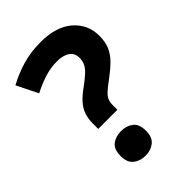

<svg xmlns="http://www.w3.org/2000/svg" viewBox="-219 -813 915 915"><g transform="rotate(-45 238.5 -355.5)"><path d="M135 -273Q135 -306 144 -332Q153 -358 173.5 -381Q194 -404 228 -428Q258 -450 276.5 -467Q295 -484 303.5 -501Q312 -518 312 -539Q312 -571 288.5 -587.5Q265 -604 223 -604Q181 -604 140 -591Q99 -578 56 -556L3 -663Q52 -690 109 -707Q166 -724 234 -724Q338 -724 395.5 -674Q453 -624 453 -547Q453 -506 440 -476Q427 -446 401 -420.5Q375 -395 336 -366Q307 -345 291 -330Q275 -315 269.5 -301Q264 -287 264 -266V-237H135ZM119 -70Q119 -116 144 -134.5Q169 -153 205 -153Q240 -153 265 -134.5Q290 -116 290 -70Q290 -26 265 -6.5Q240 13 205 13Q169 13 144 -6.5Q119 -26 119 -70Z"/></g></svg>

Font: Noto Sans Hanifi Rohingya
Style: Regular
Weight: 400
Designer: Monotype Design Team and DaltonMaag
Foundry: Google LLC
Version: Version 2.101